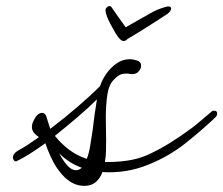

<svg xmlns="http://www.w3.org/2000/svg" viewBox="-20 -551 728 626"><path d="M255 55Q220 55 191.5 27.5Q163 0 144 -43Q134 -65 128 -84Q100 -64 75.5 -48.5Q51 -33 33 -25H32Q27 -25 24.5 -29.5Q22 -34 22 -38Q22 -49 37 -59Q54 -68 71.5 -79.5Q89 -91 107 -104Q101 -108 95.5 -113Q90 -118 87 -124Q84 -130 84 -137Q84 -146 88.5 -155.5Q93 -165 98 -172Q107 -183 117 -183Q129 -183 133 -165Q140 -143 141.5 -138Q143 -133 144 -131Q189 -165 232 -202Q275 -239 306 -270Q313 -291 327 -311Q341 -331 360.5 -344.5Q380 -358 403 -358Q410 -358 416 -356.5Q422 -355 429 -353Q440 -349 440 -336Q440 -326 430.5 -316.5Q421 -307 403 -310Q400 -311 396.5 -311Q393 -311 391 -311Q378 -311 369 -306Q360 -301 352 -292Q335 -276 330 -242Q325 -208 325 -167Q325 -148 325.5 -129.5Q326 -111 326 -92Q326 -74 325.5 -56.5Q325 -39 322 -23Q357 -22 393 -27Q429 -32 459 -45Q497 -62 532.5 -84Q568 -106 606 -134Q618 -143 639 -161Q660 -179 672 -189Q674 -190 679 -190Q688 -190 688 -181Q688 -174 683 -169Q641 -129 586 -85Q531 -41 463 -14Q392 15 314 10Q307 30 292.5 42.5Q278 55 255 55ZM263 -33Q270 -51 274 -75Q278 -99 282 -126Q285 -152 288.5 -177.5Q292 -203 296 -227Q268 -199 231.5 -168Q195 -137 159 -108Q179 -83 204.5 -63.5Q230 -44 263 -33ZM228 4Q237 4 247 -4Q205 -19 173 -51Q185 -28 199 -12Q213 4 228 4ZM396 -424Q389 -417 383 -417Q369 -417 346 -462Q339 -474 333.5 -486Q328 -498 326 -506Q324 -512 324 -518V-520Q327 -528 333.5 -530.5Q340 -533 344 -527Q353 -514 368 -492.5Q383 -471 390 -462Q395 -465 402 -469Q409 -473 418 -478Q426 -483 436 -488.5Q446 -494 457 -500Q485 -517 503 -523Q521 -529 526 -530H529Q538 -530 538 -523Q538 -515 525 -505Q505 -492 467.5 -468Q430 -444 396 -424Z"/></svg>

Font: WindSong Medium
Style: Regular
Weight: 500
Designer: Robert E. Leuschke
Foundry: Robert E. Leuschke
Version: Version 1.010; ttfautohint (v1.8.3)